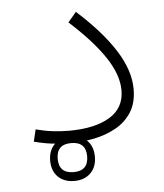

<svg xmlns="http://www.w3.org/2000/svg" viewBox="-47 -502 585 685"><g transform="rotate(-5 245.5 -159.5)"><path d="M192.4 -19Q229.5 -19 251 2.2Q272.5 23.4 272.5 60.5Q272.5 96.7 250.7 118.4Q229 140.1 192.4 140.1Q155.8 140.1 134 118.7Q112.3 97.2 112.3 60.5Q112.3 23.9 134.3 2.4Q156.2 -19 192.4 -19ZM192.4 4.4Q139.6 4.4 139.6 56.2Q139.6 108.4 192.4 108.4Q245.1 108.4 245.1 56.2Q245.1 4.4 192.4 4.4ZM431.2 -168Q431.2 -119.1 410.2 -85.9Q389.2 -52.7 354 -33Q318.8 -13.2 275.6 -4.4Q232.4 4.4 188 4.4Q156.7 4.4 125 0.5Q93.3 -3.4 60.1 -12.2L70.3 -55.2Q102.5 -46.9 131.3 -43.5Q160.2 -40 188.5 -40Q281.2 -40 334.5 -72Q387.7 -104 387.7 -167.5Q387.7 -222.7 345.9 -285.9Q304.2 -349.1 220.2 -425.3L250 -460.4Q338.9 -380.4 385 -307.6Q431.2 -234.9 431.2 -168Z"/></g></svg>

Font: Estedad-FD ExtraLight
Style: Regular
Weight: 200
Designer: Amin Abedi
Version: Version 7.3